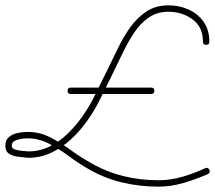

<svg xmlns="http://www.w3.org/2000/svg" viewBox="-32 -579 806 719"><path d="M752 -423Q752 -411 740 -411Q728 -411 728 -423Q728 -478 689 -506.5Q650 -535 599 -535Q556 -535 524.5 -513Q493 -491 470 -456Q447 -421 428.5 -382.5Q410 -344 394 -312Q381 -284 367 -256.5Q353 -229 340 -202Q321 -164 294.5 -126.5Q268 -89 234 -57.5Q200 -26 159.5 -7Q119 12 74 12Q74 12 73 12Q73 12 73 12Q57 10 37 8Q17 6 2.5 -3Q-12 -12 -12 -33Q-12 -55 1.5 -66Q15 -77 34.5 -81Q54 -85 71 -85Q117 -85 156.5 -64.5Q196 -44 233 -17Q270 10 308 31Q367 65 430.5 80.5Q494 96 561 96Q606 96 651 83Q696 70 736 51Q736 51 736 51Q736 51 736 51Q747 46 752 57Q757 68 746 73Q703 92 655.5 106Q608 120 561 120Q491 120 424 104Q357 88 296 52Q261 32 225.5 5.5Q190 -21 151.5 -41Q113 -61 71 -61Q62 -61 48 -59Q34 -57 23 -51.5Q12 -46 12 -33Q12 -23 24.5 -19Q37 -15 52 -14Q67 -13 75 -12Q75 -12 75 -12Q74 -12 74 -12Q116 -12 153 -30Q190 -48 221 -78Q252 -108 276.5 -143Q301 -178 318 -212Q332 -240 345.5 -267.5Q359 -295 373 -323Q391 -359 410.5 -400Q430 -441 456 -477Q482 -513 516.5 -536Q551 -559 599 -559Q640 -559 675 -543Q710 -527 731 -496.5Q752 -466 752 -423Q752 -423 752 -423Q752 -423 752 -423ZM233 -227Q221 -227 221 -239Q221 -251 233 -251Q308 -251 383.5 -251Q459 -251 534 -251Q534 -251 534 -251Q534 -251 534 -251Q546 -251 546 -239Q546 -227 534 -227Q459 -227 383.5 -227Q308 -227 233 -227Q233 -227 233 -227Q233 -227 233 -227Z"/></svg>

Font: FRB American Cursive Light
Style: Italic
Weight: 300
Italic angle: -25°
Version: Version 2.0;Modular Font Editor K font №1